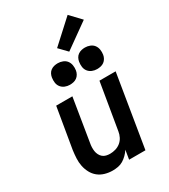

<svg xmlns="http://www.w3.org/2000/svg" viewBox="-238 -1104 1075 1222"><g transform="rotate(-30 300.0 -493.0)"><path d="M219 8Q190 8 162.5 0Q135 -8 114 -25Q93 -42 80 -66.5Q67 -91 61.5 -118Q56 -145 57.5 -174.5Q59 -204 63 -233L113 -530H232L181 -217Q178 -202 177.5 -187Q177 -172 179 -158Q181 -144 187.5 -131Q194 -118 204.5 -109Q215 -100 229 -96.5Q243 -93 258 -93Q278 -93 298.5 -99Q319 -105 335.5 -118.5Q352 -132 361.5 -151Q371 -170 374 -190L431 -530H550L463 0H343L354 -67Q343 -50 328 -35Q313 -20 295.5 -9.5Q278 1 258 4.5Q238 8 219 8ZM456 -601Q437 -601 420 -608Q403 -615 392 -629Q381 -643 378.5 -661.5Q376 -680 379 -699Q381 -712 387.5 -724.5Q394 -737 405.5 -745Q417 -753 430 -756Q443 -759 456 -759Q475 -759 492.5 -752Q510 -745 520.5 -731Q531 -717 534 -698.5Q537 -680 534 -661Q532 -648 525 -635.5Q518 -623 507 -615Q496 -607 482.5 -604Q469 -601 456 -601ZM256 -601Q237 -601 220 -608Q203 -615 192 -629Q181 -643 178.5 -661.5Q176 -680 179 -699Q181 -712 187.5 -724.5Q194 -737 205.5 -745Q217 -753 230 -756Q243 -759 256 -759Q275 -759 292.5 -752Q310 -745 320.5 -731Q331 -717 334 -698.5Q337 -680 334 -661Q332 -648 325 -635.5Q318 -623 307 -615Q296 -607 282.5 -604Q269 -601 256 -601ZM357 -786 301 -844 465 -994 539 -916Z"/></g></svg>

Font: Iosevka Curly Extended Oblique
Style: Bold
Weight: 700
Width: 7
Italic angle: -9°
Monospace: yes
Designer: Belleve Invis
Foundry: Belleve Invis
Version: Version 11.1.0; ttfautohint (v1.8.3)